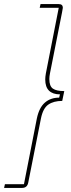

<svg xmlns="http://www.w3.org/2000/svg" viewBox="-39 -780 345 938"><path d="M-15 120H78L141 -201Q152 -254 180 -278.5Q208 -303 250 -303L254 -319Q219 -319 200.5 -337Q182 -355 182 -392Q182 -404 185 -421L248 -742H155L159 -760H248Q268 -760 268 -742Q268 -739 264 -719L205 -421Q202 -406 202 -394Q202 -359 219.5 -347Q237 -335 275 -335L265 -287Q223 -287 197 -269Q171 -251 161 -201L99 112Q94 138 69 138H-19Z"/></svg>

Font: IBM Plex Sans Condensed Thin
Style: Italic
Weight: 100
Width: 3
Italic angle: -11°
Designer: Mike Abbink, Paul van der Laan, Pieter van Rosmalen
Foundry: Bold Monday
Version: Version 1.3